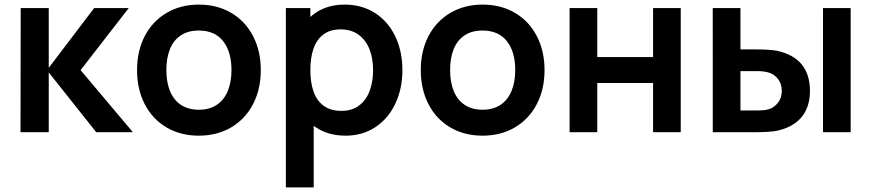

<svg xmlns="http://www.w3.org/2000/svg" viewBox="-20 -575 3790 835"><path d="M70 -540H192V-280L389.5 -540H540L330.5 -270L558 0H398.5L192 -260V0H69.2Z M576 -270.2Q576 -353.9 609.8 -418.6Q643.7 -483.2 704.8 -519.1Q766 -555 844.7 -555Q924.9 -555 986 -518.8Q1047.2 -482.7 1080.7 -417.8Q1114.2 -353 1114.2 -270.2Q1114.2 -186.7 1080.4 -122Q1046.7 -57.2 985.5 -21.1Q924.3 15 844.7 15Q764.5 15 703.6 -21.2Q642.7 -57.4 609.3 -122.2Q576 -186.9 576 -270.2ZM986.7 -270.2Q986.7 -350.2 950.2 -396.2Q913.7 -442.2 844.7 -442.2Q797.2 -442.2 765.8 -420.8Q734.2 -399.5 718.9 -360.9Q703.5 -322.2 703.5 -270.2Q703.5 -217 719.6 -178.2Q735.8 -139.5 767.2 -118.7Q798.8 -97.8 844.7 -97.8Q891.2 -97.8 923.1 -119.3Q955 -140.8 970.8 -179.8Q986.7 -218.8 986.7 -270.2Z M1243.5 -270.2Q1243.5 -352.3 1270.7 -416.8Q1297.8 -481.2 1351 -518.1Q1404.1 -555 1478.8 -555Q1553.9 -555 1611 -518.4Q1668.1 -481.8 1699 -416.8Q1730 -351.9 1730 -270.2Q1730 -189.4 1699.4 -124.4Q1668.8 -59.4 1612.7 -22.2Q1556.6 15 1483.3 15Q1406.8 15 1352.7 -21.9Q1298.6 -58.8 1271 -123.3Q1243.5 -187.8 1243.5 -270.2ZM1223.2 -540H1329.7V-160.8H1344.3V240H1223.2ZM1602.5 -270.2Q1602.5 -320.7 1586.9 -360.6Q1571.3 -400.6 1539.6 -423.9Q1507.9 -447.2 1460.8 -447.2Q1416 -447.2 1386.7 -425.2Q1357.4 -403.2 1343.5 -363.7Q1329.7 -324.2 1329.7 -270.2Q1329.7 -215.9 1343.8 -176.3Q1357.8 -136.7 1388 -114.8Q1418.1 -92.8 1465 -92.8Q1510.6 -92.8 1541.5 -116Q1572.3 -139.2 1587.4 -179.2Q1602.5 -219.2 1602.5 -270.2Z M1810 -270.2Q1810 -353.9 1843.8 -418.6Q1877.7 -483.2 1938.8 -519.1Q2000 -555 2078.7 -555Q2158.9 -555 2220 -518.8Q2281.2 -482.7 2314.7 -417.8Q2348.2 -353 2348.2 -270.2Q2348.2 -186.7 2314.4 -122Q2280.7 -57.2 2219.5 -21.1Q2158.3 15 2078.7 15Q1998.5 15 1937.6 -21.2Q1876.7 -57.4 1843.3 -122.2Q1810 -186.9 1810 -270.2ZM2220.7 -270.2Q2220.7 -350.2 2184.2 -396.2Q2147.7 -442.2 2078.7 -442.2Q2031.2 -442.2 1999.8 -420.8Q1968.2 -399.5 1952.9 -360.9Q1937.5 -322.2 1937.5 -270.2Q1937.5 -217 1953.6 -178.2Q1969.8 -139.5 2001.2 -118.7Q2032.8 -97.8 2078.7 -97.8Q2125.2 -97.8 2157.1 -119.3Q2189 -140.8 2204.8 -179.8Q2220.7 -218.8 2220.7 -270.2Z M2457.2 -540H2577.5V-326.8H2820.2V-540H2940.5V0H2820.2V-214H2577.5V0H2457.2Z M3079.7 -540H3200.2V-360.2H3260.3Q3327.9 -360.2 3358.5 -354.3Q3502.5 -323.2 3502.5 -179.3Q3502.5 -132.5 3486.1 -97.5Q3469.8 -62.5 3438.5 -39.9Q3407.2 -17.3 3362.2 -7Q3344.3 -3 3317.7 -1.5Q3291 0 3262 0H3079.8ZM3322.7 -99.8Q3346.4 -106.5 3363.2 -128Q3380 -149.6 3380 -179.3Q3380 -210.8 3363 -232.2Q3345.9 -253.7 3319.5 -260.5Q3299.9 -265.7 3272.5 -265.7H3200.2V-94.5H3272.5Q3286.2 -94.5 3298.7 -95.5Q3311.2 -96.6 3322.7 -99.8ZM3559.2 -540H3679.5V0H3559.2Z"/></svg>

Font: Tap Sans
Style: Regular
Weight: 400
Designer: Tap Payments
Foundry: Tap Payments
Version: Version 1.001;Glyphs 3.1.2 (3151)